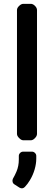

<svg xmlns="http://www.w3.org/2000/svg" viewBox="-20 -746 289 1021"><path d="M150.4 60.5Q159.2 60.5 166 67.4Q172.9 74.2 172.9 83V97.7Q172.9 125 164.1 155.3Q155.3 185.5 138.7 212.9Q127 232.4 112.3 248Q99.6 260.7 84 252L56.6 234.4Q48.8 229.5 46.9 220.7Q44.9 211.9 48.8 204.1Q59.6 185.5 67.4 167Q80.1 137.7 80.1 101.6V83Q80.1 74.2 86.9 67.4Q93.8 60.5 102.5 60.5ZM70.3 -692.4Q70.3 -704.1 82 -714.8Q92.8 -725.6 104.5 -725.6Q114.3 -725.6 124 -725.6Q133.8 -725.6 143.6 -725.6Q155.3 -725.6 166 -714.8Q176.8 -704.1 176.8 -692.4Q176.8 -527.3 176.8 -363.3Q176.8 -198.2 176.8 -34.2Q176.8 -22.5 166 -11.7Q155.3 0 143.6 0Q133.8 0 124 0Q114.3 0 104.5 0Q92.8 0 82 -11.7Q70.3 -22.5 70.3 -34.2Q70.3 -198.2 70.3 -363.3Q70.3 -527.3 70.3 -692.4Z"/></svg>

Font: DeepSea
Style: Medium
Weight: 500
Designer: Stem
Version: Version 3.019;git-0a5106e0b